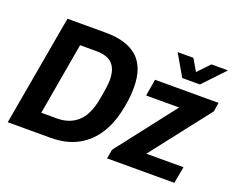

<svg xmlns="http://www.w3.org/2000/svg" viewBox="-115 -923 1369 1121"><g transform="rotate(20 569.5 -362.0)"><path d="M21 0 142 -687H382Q510 -687 577 -627.5Q644 -568 644 -442Q644 -415 641.5 -386.5Q639 -358 633 -327Q615 -220 569.5 -147.5Q524 -75 453.5 -37.5Q383 0 288 0ZM186 -119H285Q324 -119 356.5 -131Q389 -143 414 -166.5Q439 -190 455.5 -227Q472 -264 481 -314Q488 -350 491 -372.5Q494 -395 495.5 -409Q497 -423 497 -434Q497 -480 482.5 -509.5Q468 -539 439 -553Q410 -567 367 -567H264ZM638 0 648 -57 932 -423H727L744 -527H1139L1130 -471L844 -104H1075L1056 0ZM1126 -724 1000 -591H890L813 -724H911L973 -618H922L1023 -724Z"/></g></svg>

Font: Archivo SemiCondensed
Style: Bold Italic
Weight: 700
Width: 4
Italic angle: -10°
Designer: Hector Gatti
Foundry: Omnibus-Type
Version: Version 2.001